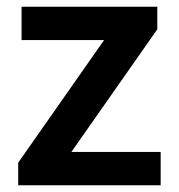

<svg xmlns="http://www.w3.org/2000/svg" viewBox="-20 -550 531 570"><path d="M34 0V-67L289 -431H44V-530H447V-463L192 -99H457V0Z"/></svg>

Font: Radio Canada Big Medium
Style: Regular
Weight: 500
Designer: Étienne Aubert Bonn
Foundry: Coppers and Brasses
Version: Version 1.001